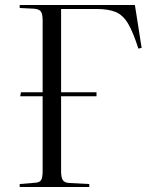

<svg xmlns="http://www.w3.org/2000/svg" viewBox="-20 -750 602 770"><path d="M59 0V-12L120 -17Q139 -18 145 -28Q151 -38 151 -65V-364H61L64 -380H151V-667Q151 -693 144.5 -703Q138 -713 118 -715L59 -718V-730H521L548 -558L535 -555Q514 -621 493.5 -655.5Q473 -690 443.5 -702Q414 -714 366 -714H225V-380H367V-364H225V-63Q225 -38 232 -27.5Q239 -17 259 -16L338 -12V0Z"/></svg>

Font: Literata 72pt Light
Style: Regular
Weight: 300
Designer: Latin by Veronika Burian and Jose Scaglione. Greek by Irene Vlachou. Cyrillic by Vera Evstafieva.
Foundry: TypeTogether
Version: Version 3.002